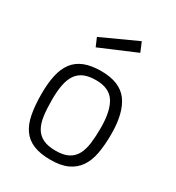

<svg xmlns="http://www.w3.org/2000/svg" viewBox="-180 -853 894 974"><g transform="rotate(30 267.0 -366.5)"><path d="M263 -509Q372 -509 419 -445.5Q466 -382 466 -257Q466 -194 457 -144Q448 -94 424.5 -60Q401 -26 362 -8Q323 10 263 10Q203 10 163 -6.5Q123 -23 99.5 -56.5Q76 -90 66.5 -140.5Q57 -191 57 -258Q57 -321 67.5 -368Q78 -415 102 -446.5Q126 -478 165.5 -493.5Q205 -509 263 -509ZM263 -43Q308 -43 336 -57.5Q364 -72 379 -100Q394 -128 399 -167.5Q404 -207 404 -257Q404 -357 372 -406.5Q340 -456 263 -456Q222 -456 194.5 -444.5Q167 -433 150 -409Q133 -385 125.5 -347.5Q118 -310 118 -258Q118 -205 123.5 -164.5Q129 -124 145 -97Q161 -70 189.5 -56.5Q218 -43 263 -43ZM364 -743 387 -688 177 -599 156 -648Z"/></g></svg>

Font: Panefresco 250wt
Style: Regular
Weight: 300
Version: Version 1.000